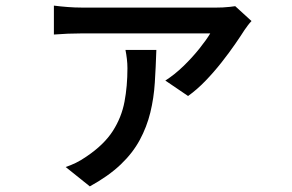

<svg xmlns="http://www.w3.org/2000/svg" viewBox="-20 -577 1040 684"><path d="M876 -502Q870 -496 862.5 -486Q855 -476 851 -470Q839 -451 818 -420.5Q797 -390 769.5 -355Q742 -320 711.5 -288.5Q681 -257 650 -235L569 -290Q602 -311 633.5 -341.5Q665 -372 690.5 -404Q716 -436 729 -458Q716 -458 680.5 -458Q645 -458 597 -458Q549 -458 496.5 -458Q444 -458 396.5 -458Q349 -458 315.5 -458Q282 -458 271 -458Q247 -458 222 -457Q197 -456 172 -454V-557Q195 -554 221 -552Q247 -550 271 -550Q282 -550 318 -550Q354 -550 404.5 -550Q455 -550 510.5 -550Q566 -550 616.5 -550Q667 -550 703.5 -550Q740 -550 752 -550Q761 -550 773.5 -550.5Q786 -551 798.5 -552.5Q811 -554 818 -555ZM537 -399Q535 -338 531.5 -282.5Q528 -227 515.5 -176Q503 -125 478 -78.5Q453 -32 410 9Q367 50 300 87L214 18Q232 12 250.5 3Q269 -6 289 -20Q351 -62 382 -110.5Q413 -159 423.5 -214.5Q434 -270 434 -334Q434 -350 432 -367Q430 -384 427 -399Z"/></svg>

Font: Noto Sans KR Medium
Style: Regular
Weight: 500
Designer: Ryoko NISHIZUKA  (kana, bopomofo & ideographs); Paul D. Hunt (Latin, Greek & Cyrillic); Sandoll Communications , Soo-you
Foundry: Adobe
Version: Version 2.004-H2;hotconv 1.0.118;makeotfexe 2.5.65603